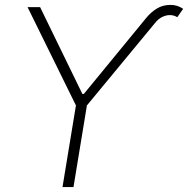

<svg xmlns="http://www.w3.org/2000/svg" viewBox="-20 -756 760 776"><path d="M142 -727.3 312.9 -376.4H318.9L571 -683.6Q590.2 -707 614.2 -721.6Q638.1 -736.2 669 -736.2Q697.8 -736.2 720.2 -720.2L696.4 -686.4Q683.6 -695 666.5 -695Q651.6 -695 635.8 -687.5Q620 -680 606.5 -663L331.3 -329.9L277 0H232.6L286.9 -329.9L91.3 -727.3Z"/></svg>

Font: Inter P Extra Light
Style: Italic
Weight: 200
Italic angle: 9.39999°
Designer: Rasmus Andersson
Foundry: rsms
Version: Version 3.018;git-588b23468